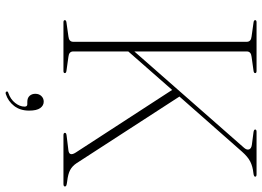

<svg xmlns="http://www.w3.org/2000/svg" viewBox="-147 -593 950 696"><g transform="rotate(90 328.0 -245.0)"><path d="M166.5 -35.5Q166.5 -20 186 -18L236 -11Q245 -10 245 -5Q245 0 237 0H61Q53 0 53 -5Q53 -10 62 -11L112 -18Q131.5 -20 131.5 -35.5V-664.5Q131.5 -680 112 -682L62 -689Q53 -690 53 -695Q53 -700 61 -700H237Q245 -700 245 -695Q245 -690 236 -689L186 -682Q166.5 -680 166.5 -664.5V-257L516 -655Q524.5 -665 521.5 -673Q518.5 -681 505 -683L459 -689Q449.5 -690.5 449.5 -695Q449.5 -700 458 -700H612Q620.5 -700 620.5 -695Q620.5 -690 607 -688.5Q583 -686 565.8 -677.2Q548.5 -668.5 530 -647.5L330 -420.5L572 -47Q582 -32 596.5 -24.2Q611 -16.5 637.5 -13.5Q649.5 -12 652.8 -10.2Q656 -8.5 656 -5.5Q656 0 646.5 0H470.5Q461.5 0 461.5 -5.5Q461.5 -10.5 472 -11.5L525 -18Q548 -21 533 -44.5L306 -394L166.5 -235ZM349.5 131Q335 131 327.5 122.8Q320 114.5 320 102Q320 88.5 328.2 80Q336.5 71.5 348.5 71.5Q362.5 71.5 371.8 84.2Q381 97 381 124.5Q381 157 364 178.8Q347 200.5 321 209Q314 211 312 206.5Q310 202 316.5 200Q340 192 353.2 175Q366.5 158 366.5 141Q366.5 131 358 131Z"/></g></svg>

Font: Fraunces 72pt S000 Thin
Style: Regular
Weight: 100
Version: Version 1.000; ttfautohint (v1.8.3)